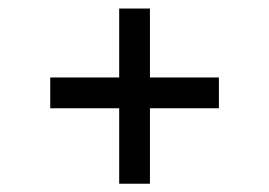

<svg xmlns="http://www.w3.org/2000/svg" viewBox="-20 -514 640 457"><path d="M501 -329.6V-256.3H336.9V-76.7H263.7V-256.3H99.6V-329.6H263.7V-493.7H336.9V-329.6Z"/></svg>

Font: Anka/Coder
Style: Regular
Weight: 400
Monospace: yes
Version: Version 001.100